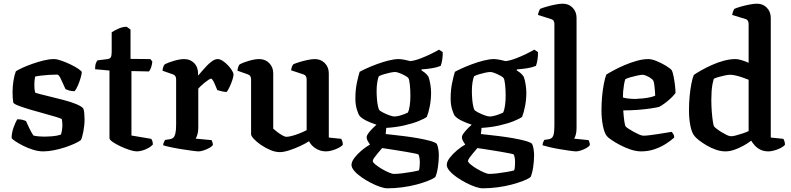

<svg xmlns="http://www.w3.org/2000/svg" viewBox="-20 -820 4287 1040"><path d="M214 0Q188 0 159 -9Q130 -18 104.5 -31Q79 -44 62 -55.5Q45 -67 43 -73Q43 -99 53 -128Q63 -157 74 -174Q91 -174 103.5 -170.5Q116 -167 121 -164Q127 -150 138.5 -126Q150 -102 161 -86Q172 -83 188 -81.5Q204 -80 216 -80Q238 -80 264 -82Q290 -84 310 -91Q313 -99 315.5 -114Q318 -129 318 -143Q318 -151 317 -160Q316 -169 315 -174Q312 -178 286 -186Q260 -194 223 -204Q186 -214 148.5 -225Q111 -236 84 -246Q57 -256 52 -264Q50 -275 49 -290Q48 -305 48 -322Q48 -352 53 -383Q58 -414 66 -434Q78 -442 102 -453Q126 -464 156 -474.5Q186 -485 216.5 -492.5Q247 -500 272 -500Q289 -500 314 -491Q339 -482 364 -470Q389 -458 406 -446Q423 -434 423 -429Q423 -420 417 -399Q411 -378 402 -357Q393 -336 384 -326Q367 -326 354 -330Q341 -334 335 -337Q320 -369 309.5 -392.5Q299 -416 290 -416Q270 -416 246 -414.5Q222 -413 202 -410.5Q182 -408 170 -405Q168 -395 167 -382.5Q166 -370 166 -360Q166 -348 167 -338Q168 -328 170 -319Q174 -316 198 -310Q222 -304 256.5 -295.5Q291 -287 327.5 -277.5Q364 -268 392 -256.5Q420 -245 431 -233Q435 -223 436.5 -206.5Q438 -190 438 -174Q438 -141 431.5 -107.5Q425 -74 418 -61Q406 -52 383 -41.5Q360 -31 331 -21.5Q302 -12 271 -6Q240 0 214 0Z M720 0Q707 0 683 -7.5Q659 -15 633.5 -27Q608 -39 590.5 -51Q573 -63 573 -72V-438L495 -445Q495 -466 499.5 -477.5Q504 -489 508 -493L563 -500Q576 -502 580.5 -510.5Q585 -519 585 -540V-645Q598 -654 621 -664.5Q644 -675 666 -675L687 -660V-501L794 -500L805 -487Q804 -470 798.5 -455Q793 -440 787 -433L692 -435V-86L799 -68Q802 -64 805 -56.5Q808 -49 808 -37Q799 -27 784 -18.5Q769 -10 752 -5Q735 0 720 0Z M1056 0Q1046 0 1020.5 -3.5Q995 -7 963 -12Q931 -17 903.5 -23Q876 -29 864 -33Q864 -41 867.5 -49Q871 -57 874 -62L901 -66Q912 -68 919 -74.5Q926 -81 930 -97Q934 -113 934 -146V-391Q934 -400 930 -407Q926 -414 917 -417L860 -437Q862 -451 865 -459Q868 -467 873 -472Q890 -481 922 -490.5Q954 -500 978 -500Q1010 -500 1031.5 -478.5Q1053 -457 1053 -420V-410Q1060 -418 1072.5 -433Q1085 -448 1100 -463.5Q1115 -479 1130 -489.5Q1145 -500 1159 -500Q1172 -500 1187 -490Q1202 -480 1215.5 -465.5Q1229 -451 1237 -437.5Q1245 -424 1245 -417Q1245 -407 1239 -388Q1233 -369 1224 -350Q1215 -331 1208 -322Q1194 -322 1179.5 -326Q1165 -330 1157 -332Q1152 -344 1146 -358.5Q1140 -373 1134 -383.5Q1128 -394 1123 -394Q1119 -394 1109 -387.5Q1099 -381 1087.5 -371.5Q1076 -362 1066.5 -353Q1057 -344 1054 -340V-126Q1054 -106 1049 -90.5Q1044 -75 1040 -69L1126 -61Q1128 -58 1130.5 -50.5Q1133 -43 1133 -34Q1127 -26 1112.5 -18Q1098 -10 1082 -5Q1066 0 1056 0Z M1496 4Q1471 4 1444 -7.5Q1417 -19 1393 -35.5Q1369 -52 1354.5 -68Q1340 -84 1340 -93V-391Q1340 -400 1336 -407Q1332 -414 1323 -417L1266 -437Q1268 -451 1271 -459Q1274 -467 1279 -472Q1296 -481 1328 -490.5Q1360 -500 1384 -500Q1417 -500 1438.5 -478Q1460 -456 1460 -423V-123Q1469 -115 1482 -105Q1495 -95 1509 -87Q1523 -79 1532 -79Q1543 -79 1562 -84Q1581 -89 1602.5 -97.5Q1624 -106 1641 -115V-391Q1641 -399 1637 -406.5Q1633 -414 1624 -417L1557 -439Q1558 -451 1562 -460Q1566 -469 1569 -472Q1580 -477 1601 -483.5Q1622 -490 1645.5 -495Q1669 -500 1685 -500Q1718 -500 1739.5 -478Q1761 -456 1761 -423V-75L1828 -68Q1831 -64 1834 -55.5Q1837 -47 1837 -36Q1831 -28 1815 -19.5Q1799 -11 1780 -5.5Q1761 0 1746 0Q1715 0 1690 -16Q1665 -32 1654 -55Q1634 -42 1605 -28.5Q1576 -15 1546 -5.5Q1516 4 1496 4Z M2078 200Q2063 200 2039 192Q2015 184 1988 170Q1961 156 1937.5 139.5Q1914 123 1899 105.5Q1884 88 1884 73Q1884 56 1899.5 35.5Q1915 15 1938.5 -5Q1962 -25 1984 -37Q1978 -45 1972 -56Q1966 -67 1966 -76Q1966 -86 1977 -100.5Q1988 -115 2003.5 -130Q2019 -145 2030 -153L2074 -144L2069 -94Q2077 -93 2105 -90Q2133 -87 2169.5 -82.5Q2206 -78 2243 -71.5Q2280 -65 2308 -57.5Q2336 -50 2346 -41Q2352 -28 2354.5 -11Q2357 6 2357 21Q2357 52 2352 85.5Q2347 119 2338 139Q2325 149 2298.5 159.5Q2272 170 2236.5 179.5Q2201 189 2159.5 194.5Q2118 200 2078 200ZM2114 122Q2131 122 2157 119Q2183 116 2208.5 111.5Q2234 107 2249 103Q2252 96 2253 82Q2254 68 2254 59Q2254 46 2252 34.5Q2250 23 2247 17Q2245 15 2226 11Q2207 7 2180 2.5Q2153 -2 2125 -6.5Q2097 -11 2076.5 -14Q2056 -17 2050 -18Q2039 -5 2027 9Q2015 23 2007 34.5Q1999 46 1999 52Q1999 59 2013.5 71Q2028 83 2047.5 94.5Q2067 106 2085.5 114Q2104 122 2114 122ZM2069 -127Q2038 -138 2013.5 -146.5Q1989 -155 1972.5 -162.5Q1956 -170 1945 -177.5Q1934 -185 1928 -192Q1920 -203 1912.5 -228.5Q1905 -254 1905 -285Q1905 -333 1913 -371Q1921 -409 1928 -431Q1938 -437 1963 -448.5Q1988 -460 2020 -472Q2052 -484 2084 -492Q2116 -500 2139 -500Q2153 -500 2172.5 -496Q2192 -492 2203 -489Q2228 -492 2258 -503.5Q2288 -515 2315.5 -528.5Q2343 -542 2358 -551L2378 -538Q2379 -519 2375.5 -497.5Q2372 -476 2367 -463Q2344 -454 2317.5 -450Q2291 -446 2263 -444V-439Q2271 -434 2281.5 -426Q2292 -418 2301 -404Q2307 -388 2311 -363.5Q2315 -339 2315 -319Q2315 -280 2308 -244.5Q2301 -209 2292 -187Q2279 -177 2247 -164Q2215 -151 2169 -140.5Q2123 -130 2069 -127ZM2117 -189Q2126 -189 2140.5 -192.5Q2155 -196 2169 -201.5Q2183 -207 2189 -210Q2196 -223 2199.5 -248.5Q2203 -274 2203 -300Q2203 -333 2200 -361Q2197 -389 2192 -397Q2189 -402 2174.5 -410Q2160 -418 2144.5 -424Q2129 -430 2121 -430Q2110 -430 2093.5 -426.5Q2077 -423 2060 -418Q2043 -413 2032 -407Q2027 -396 2023.5 -374.5Q2020 -353 2020 -328Q2020 -304 2022 -281.5Q2024 -259 2027.5 -244Q2031 -229 2034 -224Q2040 -218 2055.5 -210Q2071 -202 2089 -195.5Q2107 -189 2117 -189Z M2594 200Q2579 200 2555 192Q2531 184 2504 170Q2477 156 2453.5 139.5Q2430 123 2415 105.5Q2400 88 2400 73Q2400 56 2415.5 35.5Q2431 15 2454.5 -5Q2478 -25 2500 -37Q2494 -45 2488 -56Q2482 -67 2482 -76Q2482 -86 2493 -100.5Q2504 -115 2519.5 -130Q2535 -145 2546 -153L2590 -144L2585 -94Q2593 -93 2621 -90Q2649 -87 2685.5 -82.5Q2722 -78 2759 -71.5Q2796 -65 2824 -57.5Q2852 -50 2862 -41Q2868 -28 2870.5 -11Q2873 6 2873 21Q2873 52 2868 85.5Q2863 119 2854 139Q2841 149 2814.5 159.5Q2788 170 2752.5 179.5Q2717 189 2675.5 194.5Q2634 200 2594 200ZM2630 122Q2647 122 2673 119Q2699 116 2724.5 111.5Q2750 107 2765 103Q2768 96 2769 82Q2770 68 2770 59Q2770 46 2768 34.5Q2766 23 2763 17Q2761 15 2742 11Q2723 7 2696 2.5Q2669 -2 2641 -6.5Q2613 -11 2592.5 -14Q2572 -17 2566 -18Q2555 -5 2543 9Q2531 23 2523 34.5Q2515 46 2515 52Q2515 59 2529.5 71Q2544 83 2563.5 94.5Q2583 106 2601.5 114Q2620 122 2630 122ZM2585 -127Q2554 -138 2529.5 -146.5Q2505 -155 2488.5 -162.5Q2472 -170 2461 -177.5Q2450 -185 2444 -192Q2436 -203 2428.5 -228.5Q2421 -254 2421 -285Q2421 -333 2429 -371Q2437 -409 2444 -431Q2454 -437 2479 -448.5Q2504 -460 2536 -472Q2568 -484 2600 -492Q2632 -500 2655 -500Q2669 -500 2688.5 -496Q2708 -492 2719 -489Q2744 -492 2774 -503.5Q2804 -515 2831.5 -528.5Q2859 -542 2874 -551L2894 -538Q2895 -519 2891.5 -497.5Q2888 -476 2883 -463Q2860 -454 2833.5 -450Q2807 -446 2779 -444V-439Q2787 -434 2797.5 -426Q2808 -418 2817 -404Q2823 -388 2827 -363.5Q2831 -339 2831 -319Q2831 -280 2824 -244.5Q2817 -209 2808 -187Q2795 -177 2763 -164Q2731 -151 2685 -140.5Q2639 -130 2585 -127ZM2633 -189Q2642 -189 2656.5 -192.5Q2671 -196 2685 -201.5Q2699 -207 2705 -210Q2712 -223 2715.5 -248.5Q2719 -274 2719 -300Q2719 -333 2716 -361Q2713 -389 2708 -397Q2705 -402 2690.5 -410Q2676 -418 2660.5 -424Q2645 -430 2637 -430Q2626 -430 2609.5 -426.5Q2593 -423 2576 -418Q2559 -413 2548 -407Q2543 -396 2539.5 -374.5Q2536 -353 2536 -328Q2536 -304 2538 -281.5Q2540 -259 2543.5 -244Q2547 -229 2550 -224Q2556 -218 2571.5 -210Q2587 -202 2605 -195.5Q2623 -189 2633 -189Z M3100 0Q3091 0 3066.5 -3.5Q3042 -7 3012 -12Q2982 -17 2956.5 -23Q2931 -29 2919 -33Q2919 -41 2922 -49Q2925 -57 2928 -62L2953 -66Q2970 -69 2976.5 -84Q2983 -99 2983 -146V-691Q2983 -699 2979.5 -706Q2976 -713 2967 -716L2894 -739Q2896 -751 2899.5 -759.5Q2903 -768 2906 -772Q2917 -777 2939.5 -783.5Q2962 -790 2986.5 -795Q3011 -800 3028 -800Q3061 -800 3082 -778Q3103 -756 3103 -723V-126Q3103 -104 3098.5 -89.5Q3094 -75 3090 -69L3168 -61Q3170 -57 3172.5 -50Q3175 -43 3175 -34Q3170 -26 3156 -18Q3142 -10 3126.5 -5Q3111 0 3100 0Z M3453 0Q3426 0 3396 -10Q3366 -20 3338.5 -34.5Q3311 -49 3291.5 -62.5Q3272 -76 3267 -83Q3253 -101 3245.5 -140Q3238 -179 3238 -222Q3238 -262 3241.5 -299Q3245 -336 3251 -366.5Q3257 -397 3264 -416Q3278 -425 3304 -439Q3330 -453 3362.5 -467Q3395 -481 3429 -490.5Q3463 -500 3492 -500Q3510 -500 3536 -489.5Q3562 -479 3586 -464.5Q3610 -450 3619 -439Q3624 -429 3628.5 -406.5Q3633 -384 3636 -359Q3639 -334 3639 -316Q3627 -300 3610.5 -285Q3594 -270 3578 -258.5Q3562 -247 3550 -241Q3534 -237 3504 -232.5Q3474 -228 3436 -225Q3398 -222 3356 -222Q3358 -190 3361.5 -165Q3365 -140 3369 -135Q3372 -131 3384 -123Q3396 -115 3411.5 -106.5Q3427 -98 3441.5 -91.5Q3456 -85 3465 -85Q3478 -85 3498.5 -87.5Q3519 -90 3542 -93.5Q3565 -97 3585.5 -100.5Q3606 -104 3618 -106Q3622 -102 3627 -94.5Q3632 -87 3632 -75Q3616 -60 3588.5 -42Q3561 -24 3526.5 -12Q3492 0 3453 0ZM3422 -284Q3441 -285 3462 -287Q3483 -289 3501 -293Q3519 -297 3529 -302Q3529 -313 3527.5 -329.5Q3526 -346 3524 -362Q3522 -378 3518 -384Q3516 -389 3505 -396.5Q3494 -404 3481.5 -409.5Q3469 -415 3461 -415Q3452 -415 3433 -411Q3414 -407 3395 -401.5Q3376 -396 3367 -391Q3363 -379 3360 -361.5Q3357 -344 3355.5 -326Q3354 -308 3354 -292Q3366 -288 3385.5 -286Q3405 -284 3422 -284Z M3909 0Q3884 0 3857 -9.5Q3830 -19 3806.5 -33Q3783 -47 3766 -60.5Q3749 -74 3742 -83Q3727 -101 3719.5 -139Q3712 -177 3712 -223Q3712 -262 3715.5 -299Q3719 -336 3725 -366.5Q3731 -397 3738 -414Q3752 -424 3777.5 -438.5Q3803 -453 3835 -467.5Q3867 -482 3900.5 -491Q3934 -500 3964 -500Q3978 -500 3997.5 -494Q4017 -488 4035 -480V-691Q4035 -698 4031.5 -706Q4028 -714 4018 -717L3946 -739Q3948 -751 3951.5 -759.5Q3955 -768 3958 -772Q3968 -777 3990.5 -783.5Q4013 -790 4038 -795Q4063 -800 4080 -800Q4113 -800 4134 -778Q4155 -756 4155 -723V-75L4223 -68Q4226 -64 4229 -55Q4232 -46 4232 -36Q4224 -26 4208 -18Q4192 -10 4174 -5Q4156 0 4143 0Q4118 0 4099.5 -9Q4081 -18 4068.5 -32Q4056 -46 4049 -58Q4031 -44 4006.5 -30.5Q3982 -17 3957 -8.5Q3932 0 3909 0ZM3940 -82Q3949 -82 3965 -86Q3981 -90 4000.5 -96.5Q4020 -103 4035 -110V-388Q4020 -394 4001.5 -400.5Q3983 -407 3965.5 -411Q3948 -415 3935 -415Q3925 -415 3907.5 -411.5Q3890 -408 3872.5 -403Q3855 -398 3846 -393Q3843 -383 3839.5 -365Q3836 -347 3834.5 -325Q3833 -303 3833 -280Q3833 -247 3835.5 -215Q3838 -183 3841.5 -161Q3845 -139 3848 -135Q3852 -130 3863 -121.5Q3874 -113 3888 -104.5Q3902 -96 3916 -89Q3930 -82 3940 -82Z"/></svg>

Font: Texturina 12pt SemiBold
Style: Regular
Weight: 600
Designer: Guillermo Torres Carreño
Foundry: Omnibus-Type
Version: Version 1.002